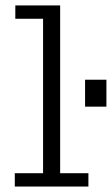

<svg xmlns="http://www.w3.org/2000/svg" viewBox="-20 -683 410 703"><path d="M34.2 0V-48.8H137.7V-614.3H36.1V-663.1H200.2V-48.8H303.7V0ZM291.5 -292.5V-391.1H369.6V-292.5Z"/></svg>

Font: Anaheim
Style: Regular
Weight: 400
Designer: Vernon Adams
Foundry: Vernon Adams
Version: Version 2.001